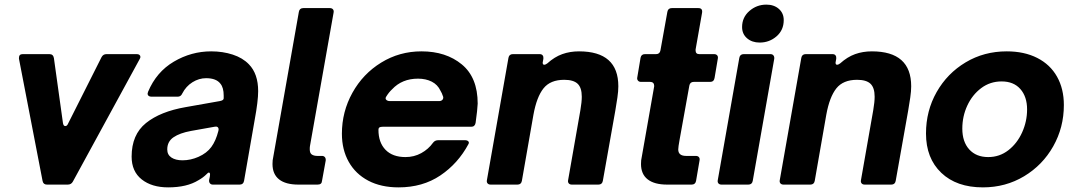

<svg xmlns="http://www.w3.org/2000/svg" viewBox="-20 -798 4649 830"><path d="M295 -13Q288 0 273 0H183Q167 0 164 -16L62 -544V-548Q62 -564 78 -564H194Q210 -564 213 -547L252 -267Q254 -253 262 -253Q270 -253 274 -263L419 -551Q426 -564 440 -564H572Q579 -564 583 -560.5Q587 -557 587 -552Q587 -548 584 -543Z M549 -121Q549 -216 611 -266Q673 -316 783 -335L930 -361Q947 -364 947 -373V-385Q947 -419 933 -436Q915 -460 871 -460Q840 -460 812 -442.5Q784 -425 768 -394Q762 -380 748 -380H635Q627 -380 622.5 -383.5Q618 -387 618 -393Q618 -395 620 -401Q656 -487 731.5 -531.5Q807 -576 893 -576Q943 -576 986 -562Q1029 -548 1056 -520Q1096 -479 1096 -404Q1096 -361 1081 -280L1035 -16Q1032 0 1016 0H900Q892 0 887.5 -5.5Q883 -11 884 -20L887 -34Q888 -38 888 -43Q888 -52 883 -52Q879 -52 874 -46Q858 -30 838 -19Q788 12 707 12Q636 12 592.5 -22.5Q549 -57 549 -121ZM838 -120Q874 -136 893.5 -162.5Q913 -189 924 -232L925 -238Q925 -246 920 -249Q915 -252 907 -250L806 -232Q757 -223 730 -204.5Q703 -186 703 -152Q703 -129 721 -117Q739 -105 769 -105Q804 -105 838 -120Z M1372 -16Q1371 0 1353 0H1270Q1215 0 1186.5 -22.5Q1158 -45 1158 -89Q1158 -107 1161 -118L1272 -747Q1275 -763 1291 -763H1406Q1415 -763 1419.5 -757.5Q1424 -752 1422 -743L1320 -167Q1319 -162 1319 -153Q1319 -136 1328 -130Q1337 -124 1352 -124H1372Q1380 -124 1384.5 -118.5Q1389 -113 1388 -104Z M1458 -220Q1458 -315 1503.5 -397Q1549 -479 1628 -527.5Q1707 -576 1802 -576Q1908 -576 1976.5 -519.5Q2045 -463 2045 -350Q2044 -324 2036 -267Q2033 -250 2017 -250H1634Q1624 -250 1620 -247Q1616 -244 1616 -237Q1616 -182 1646.5 -150.5Q1677 -119 1733 -119Q1770 -119 1801 -136Q1832 -153 1852 -181Q1860 -192 1875 -192H1989Q2000 -192 2004.5 -187Q2009 -182 2005 -175Q1960 -91 1883.5 -39.5Q1807 12 1703 12Q1627 12 1572 -17Q1517 -46 1487.5 -98.5Q1458 -151 1458 -220ZM1878 -361Q1887 -361 1892 -366Q1897 -371 1896 -379Q1890 -397 1884 -406Q1872 -432 1846.5 -445Q1821 -458 1787 -458Q1718 -458 1675 -412Q1661 -399 1650 -381Q1647 -377 1647 -373Q1647 -368 1652 -364.5Q1657 -361 1665 -361Z M2236 -16Q2233 0 2217 0H2101Q2092 0 2087.5 -5.5Q2083 -11 2085 -20L2178 -548Q2181 -564 2197 -564H2313Q2322 -564 2326 -558.5Q2330 -553 2329 -544L2327 -533L2326 -527Q2326 -518 2333 -518Q2338 -518 2346 -524Q2377 -552 2410.5 -564Q2444 -576 2483 -576Q2653 -576 2653 -425Q2653 -404 2649 -376.5Q2645 -349 2640 -320L2586 -16Q2583 0 2567 0H2452Q2443 0 2438.5 -5.5Q2434 -11 2436 -20L2489 -322Q2495 -357 2495 -380Q2495 -419 2477 -436Q2459 -453 2419 -453Q2359 -453 2329.5 -416Q2300 -379 2286 -302Z M2989 -16Q2986 0 2970 0H2864Q2809 0 2780 -22.5Q2751 -45 2751 -89Q2751 -107 2754 -118L2808 -425V-427Q2808 -435 2803.5 -439.5Q2799 -444 2791 -444H2751Q2742 -444 2737.5 -450Q2733 -456 2735 -464L2749 -548Q2752 -564 2768 -564H2816Q2832 -564 2835 -580L2865 -747Q2868 -763 2884 -763H2999Q3018 -763 3015 -743L2987 -584V-580Q2987 -564 3003 -564H3067Q3076 -564 3080.5 -558.5Q3085 -553 3083 -544L3069 -461Q3066 -444 3050 -444H2979Q2963 -444 2960 -428L2918 -195Q2912 -162 2912 -152Q2912 -124 2946 -124H2988Q2997 -124 3001.5 -118.5Q3006 -113 3004 -104Z M3234 -16Q3231 0 3215 0H3099Q3090 0 3085.5 -5.5Q3081 -11 3083 -20L3176 -548Q3179 -564 3195 -564H3311Q3319 -564 3323.5 -558.5Q3328 -553 3327 -544ZM3188 -681Q3188 -723 3219.5 -750.5Q3251 -778 3293 -778Q3326 -778 3347 -759.5Q3368 -741 3368 -711Q3368 -668 3337 -641Q3306 -614 3264 -614Q3231 -614 3209.5 -632.5Q3188 -651 3188 -681Z M3502 -16Q3499 0 3483 0H3367Q3358 0 3353.5 -5.5Q3349 -11 3351 -20L3444 -548Q3447 -564 3463 -564H3579Q3588 -564 3592 -558.5Q3596 -553 3595 -544L3593 -533L3592 -527Q3592 -518 3599 -518Q3604 -518 3612 -524Q3643 -552 3676.5 -564Q3710 -576 3749 -576Q3919 -576 3919 -425Q3919 -404 3915 -376.5Q3911 -349 3906 -320L3852 -16Q3849 0 3833 0H3718Q3709 0 3704.5 -5.5Q3700 -11 3702 -20L3755 -322Q3761 -357 3761 -380Q3761 -419 3743 -436Q3725 -453 3685 -453Q3625 -453 3595.5 -416Q3566 -379 3552 -302Z M3983 -221Q3983 -319 4029 -400Q4075 -481 4154.5 -528.5Q4234 -576 4332 -576Q4408 -576 4464 -547.5Q4520 -519 4549.5 -466.5Q4579 -414 4579 -344Q4579 -247 4533 -165.5Q4487 -84 4407 -36Q4327 12 4229 12Q4115 12 4049 -51Q3983 -114 3983 -221ZM4420 -325Q4420 -380 4391 -413Q4362 -446 4310 -446Q4260 -446 4221.5 -417Q4183 -388 4161.5 -341.5Q4140 -295 4140 -242Q4140 -185 4170 -152Q4200 -119 4252 -119Q4301 -119 4339 -148.5Q4377 -178 4398.5 -225.5Q4420 -273 4420 -325Z"/></svg>

Font: Open Sauce Two ExtraBold Italic
Style: Regular
Weight: 800
Italic angle: -10°
Designer: Alfredo Marco Pradil
Foundry: Creative Sauce Fz LLC
Version: Version 1.477